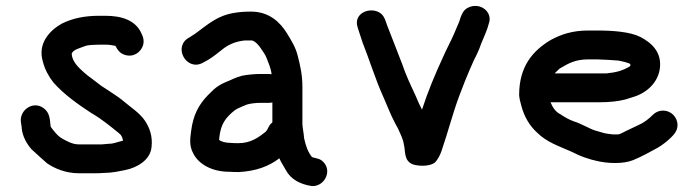

<svg xmlns="http://www.w3.org/2000/svg" viewBox="-20 -554 2345 645"><path d="M322.6 -69H244.1C223.7 -69 204.7 -79.7 189.8 -88C177.7 -94.4 168.9 -104.5 159.3 -116.3C154.3 -122.1 150 -128.2 150 -129.5V-129.9C147.5 -154.3 147 -174.8 127.6 -189.9C92.4 -217.3 45.3 -185.1 50.1 -144.6C50.8 -138.2 53 -129.9 53 -122.5V-122.1C56.2 -94.4 69.9 -71 85.9 -52.5C89.7 -48.3 138.2 -5.3 138.2 -5.3C163.5 12.2 201.5 28 244.1 28H302.4C310.8 28 317.3 27.8 327.6 27C358.1 26.8 380.9 21.1 402 16.9C440.1 9.2 484.5 -16 489 -59C493.7 -97.7 481.4 -126.6 466.8 -148.7C447.9 -176 419.3 -193.3 396.5 -212.9C374.2 -232 345.2 -248.5 319.4 -266.2L289.2 -289.4C280 -295.7 271.2 -302.6 262.8 -310.1C244.7 -326.3 221.9 -346.9 220.8 -373.6C226 -387.7 246.4 -391.6 269.7 -400.6C277.4 -402.7 299 -404 313.3 -404H333.8C346.7 -404 355.7 -402.4 367.7 -400C374.1 -387.8 381.7 -375.5 398.6 -369.9C428.9 -359.8 453 -379.3 460.1 -400.6C466.3 -419.2 459 -434.3 453.2 -445.9C433.6 -485 390.6 -501 333.8 -501H313.2C262 -501 222.2 -491.8 188.1 -474.9C148.3 -452.6 104.7 -408.8 124.3 -345.9C130.9 -320.2 144 -296.4 159.6 -276.7C195.1 -236.7 240.4 -204.7 286 -174.7C321.6 -154.3 349.2 -131 379.6 -106.6C387.3 -100.4 390.4 -95.1 393 -83.3V-81.6C392.9 -81.5 392.9 -81.5 392.3 -81.3L378.4 -77.5C366.4 -74.1 358.1 -71 345.7 -71H345.3C337.7 -70.3 332 -69.8 322.6 -69Z M754.4 -74H754C737.9 -74 722.6 -78.4 716.2 -84C716.2 -84.3 716.2 -84.6 716.2 -84.9C716.2 -85.6 716.4 -88 716.7 -91.4C721.6 -138.4 738.7 -159.6 768.9 -183.8C776.6 -189.9 795.4 -196.4 808.5 -202.5C818 -205.9 839.4 -208.5 853 -208.5H882.8C887.2 -208.5 889.1 -208.6 895 -209.9V-143.2C890.1 -139.1 885.8 -134.1 883 -128.5L877.7 -118.2C876.8 -116.5 875.6 -114.9 872.7 -111.5C849.2 -92.9 822.9 -73 780.6 -73C771.5 -73 762.7 -73.3 754.4 -74ZM918.4 -22.2C924.7 -7.5 933.5 4.7 940.6 17.9C957 48.6 988.9 65.4 1027.7 71L1028 71C1068.3 73.4 1096.3 23 1067.5 -8.6C1054.8 -22.5 1043.9 -21 1028.2 -26.1C1014.5 -43.5 1008.1 -61.3 1001.8 -88.6L999.9 -105.7C998.5 -118.5 995.9 -126.5 995.9 -139V-261.6C995.9 -302.6 988.6 -333.6 980.7 -364.4C973.2 -396.3 958 -418.8 944 -442.2C921.5 -478.2 885.6 -515 823.2 -515C800.5 -515 782.1 -513.6 762.1 -509.9C695.3 -497.9 659.8 -453.2 615.8 -428.1C559.2 -397.9 605.9 -313.6 660.8 -342.8C685.9 -355.3 701.7 -367.9 723 -384.8C743.3 -401.8 766.7 -414.2 801.3 -418H827.2C838.5 -414.1 847.1 -404.5 855.7 -392.4C863.5 -379.8 870.6 -372.2 875.2 -360C882.3 -341.2 890 -325.5 892.4 -304.6C890.9 -304.9 885.8 -305.5 882.8 -305.5H853C833.9 -305.5 808.1 -302.7 792.5 -299.4C770.6 -294 757.3 -285.4 739.1 -278.5C723.9 -272.2 710.6 -264.3 699.3 -254.6L677 -232.8C647 -200.9 628.9 -167.8 622 -113.4C617.1 -81 617.2 -60.7 629.7 -37.7C648.3 -1.3 693.8 23 749.5 23C760.3 23.7 770.9 24 781.7 24H781.9L782.1 24C839.9 21 883.3 4.8 918.4 -22.2Z M1317 -122.2C1324.9 -104.2 1334.3 -87.3 1336.8 -68H1336.9C1342.6 -45.9 1335.8 -11.9 1369.4 -1C1392.6 5.4 1429.2 4.6 1443.2 -10.3C1451.1 -19.4 1458.5 -32.7 1463.6 -48.1C1484.6 -108.9 1500.5 -171.6 1521.5 -228.4L1541.5 -280.3C1552.8 -308.4 1561.2 -327.6 1572.2 -352.2C1581.4 -369.7 1590.1 -388.2 1596.5 -407.6C1605.1 -429.2 1616.4 -451.2 1622.7 -476.7C1635.2 -513.5 1593.6 -548 1552.8 -528.5C1536.5 -520.3 1532.6 -508.2 1527.4 -495.9L1522.5 -480.7C1520.1 -475.4 1516.8 -467.8 1513.6 -460L1506.5 -443C1494.3 -414.4 1479.8 -389.2 1466.8 -358.9C1442 -305.3 1417.3 -246.6 1397.7 -185.7C1389 -202.2 1384.9 -211.7 1376 -232.8C1358.6 -270.4 1343.6 -301.1 1329.9 -342H1329.8C1312.9 -384.9 1296.5 -428.8 1280.5 -468.9C1274.2 -484.4 1272 -503.7 1251 -514C1215.1 -530.2 1167.3 -505.8 1181.3 -462.6C1186.3 -445.1 1191.9 -431 1197.3 -413.6L1197.4 -412.7C1220 -356.2 1241.2 -287.3 1266.6 -231C1279.8 -201.9 1291.6 -169.4 1306.3 -142Z M1863.5 -325.6C1890.7 -341.8 1913.9 -354.5 1956.3 -354.5H1985.8C1997.7 -354.5 2047.7 -351.6 2056.5 -350.6C2059.3 -350.3 2097 -342.8 2097 -338.2L2098.1 -336.2V-335C2098.1 -333.6 2096.3 -331.2 2093.3 -329.3C2071.5 -317.1 2051.4 -310.8 2018.1 -307.5L1843.4 -307.5C1844.5 -309 1862.6 -327 1863.5 -325.6ZM1862.3 -170.4C1847.7 -177.4 1837.4 -191.2 1829.3 -210.5H1996.3C2026.2 -210.5 2056.9 -213.6 2080.8 -219.8L2099.8 -225.8C2145.9 -237.9 2186.6 -269.9 2195.9 -318.7C2206.5 -379.5 2166.6 -411 2131.8 -429.6C2097.3 -447.2 2039.6 -451.5 1985.8 -451.5H1956.3C1903.2 -451.5 1865.1 -438.7 1829.8 -419.5C1769.5 -383.4 1724 -330.7 1724 -235V-234.7L1724 -234.5C1724.7 -224.4 1727.3 -212.4 1731.3 -199C1741.2 -161.2 1759.3 -131.3 1784.3 -108.6C1816.3 -76.6 1854.9 -64.3 1898 -45.2L1921.1 -34.3C1934.7 -27.9 1951.7 -22 1966.8 -17.8L1983.8 -13.7C2018.5 -4.8 2073.5 -2.2 2107 -16.1C2135.8 -28 2162.9 -43.1 2189.2 -57.5C2205.5 -67 2222.2 -80.1 2234.8 -92.7C2244.4 -102.3 2256 -114.6 2256 -134C2256 -160.6 2234.1 -182.5 2207.5 -182.5C2194.3 -182.5 2182.5 -177.6 2173.2 -168.3C2158.8 -153.9 2143 -141.4 2122.6 -132.8L2082.4 -113.7C2072.3 -108.9 2066.5 -104.8 2057.5 -102.5H2038.8C2026 -103.7 2024 -104.4 2011.8 -106.3L1994.3 -111.2C1989.5 -112.5 1984 -114.1 1977.7 -116.1C1961.4 -121.3 1930 -139.7 1908.2 -146.1C1891.5 -152 1876.6 -160.7 1862.3 -170.4Z"/></svg>

Font: HoneyBee
Style: Blk
Weight: 700
Foundry: Cannot Into Space Fonts
Version: Version 0.89